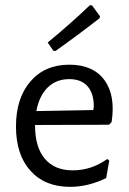

<svg xmlns="http://www.w3.org/2000/svg" viewBox="-20 -717 501 745"><path d="M329 -697 337 -696 368 -654 366 -646Q276 -576 195 -519L187 -520L165 -552Q255 -626 329 -697ZM252 8Q154 8 98 -54.5Q42 -117 42 -226Q42 -336 98 -401Q154 -466 249 -466Q341 -466 385 -406.5Q429 -347 413 -243L403 -233L116 -232V-230Q116 -146 154 -101Q192 -56 262 -56Q335 -56 396 -100L404 -94L392 -26Q322 8 252 8ZM249 -410Q198 -410 165 -377.5Q132 -345 121 -286L342 -290L344 -304Q344 -355 319.5 -382.5Q295 -410 249 -410Z"/></svg>

Font: Alegreya Sans SC
Style: Regular
Weight: 400
Designer: Juan Pablo del Peral
Foundry: Huerta Tipografica
Version: Version 2.007